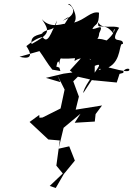

<svg xmlns="http://www.w3.org/2000/svg" viewBox="-20 -886 663 954"><path d="M261 -555C256 -536 268 -614 276 -562C270 -623 322 -584 257 -654C245 -602 249 -588 353 -597C344 -557 352 -620 448 -587C467 -628 397 -577 423 -545C521 -597 443 -529 442 -506C468 -502 469 -556 481 -542C443 -528 391 -440 394 -424L436 -488L560 -476L574 -519L593 -524C589 -537 611 -549 622 -543C627 -526 600 -530 519 -551C587 -586 569 -678 591 -667C595 -708 515 -656 572 -748C539 -764 486 -737 469 -775C460 -730 498 -784 543 -720C545 -764 569 -735 510 -685C436 -708 469 -669 473 -721C501 -776 455 -737 439 -743C456 -773 471 -754 472 -823C432 -833 404 -788 348 -774C373 -800 332 -878 318 -865C341 -857 372 -816 292 -783C359 -833 280 -751 308 -767C305 -776 234 -736 188 -791C230 -728 226 -717 137 -667C127 -719 194 -711 191 -723C222 -750 251 -724 263 -784C233 -719 217 -665 192 -702C171 -699 142 -683 111 -657C111 -656 169 -580 77 -604L176 -632C198 -602 216 -569 240 -540L280 -533L275 -550ZM265 -513 301 -441 281 -347 191 -302 176 -301 175 -315 127 -280 220 -193 277 -188 260 -63 292 -24 227 38 257 48 297 -21 352 -88 324 -159 271 -147 296 -251 380 -321 351 -276 451 -282 455 -319 487 -362 356 -341 372 -406 344 -482 367 -505 450 -486 451 -571 399 -615 327 -536 340 -526 296 -520 208 -499 280 -478Z"/></svg>

Font: Hussar Lance
Style: ExBdObl
Weight: 700
Foundry: Cannot Into Space Fonts, PlusOne Fonts
Version: Version 2.270